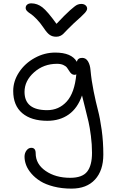

<svg xmlns="http://www.w3.org/2000/svg" viewBox="-20 -845 672 1135"><path d="M460 -821.8Q476.1 -821.8 485.6 -813.7Q495.1 -805.7 495.1 -793.9Q495.1 -783.7 481.7 -768.6Q468.3 -753.4 416 -707Q397.9 -690.4 379.9 -671.6Q361.8 -652.8 354.7 -645.5Q347.7 -638.2 336.9 -633.1Q326.2 -627.9 312 -627.9Q290 -627.9 274.2 -638.7Q258.3 -649.4 238.8 -679.2Q217.8 -710.4 196 -732.7Q174.3 -754.9 161.4 -762.9Q148.4 -771 140.1 -779.5Q131.8 -788.1 131.8 -797.9Q131.8 -810.5 140.9 -817.9Q149.9 -825.2 165 -825.2Q200.2 -825.2 230.5 -801.8Q260.7 -778.3 314 -704.1Q363.8 -757.3 394 -784.2Q424.3 -811 435.8 -816.4Q447.3 -821.8 460 -821.8ZM402.8 270Q345.7 270 297.9 257.8Q250 245.6 218.8 226.1Q187.5 206.5 165.8 181.4Q144 156.2 134.5 130.9Q125 105.5 125 81.1Q125 60.1 136.7 44.4Q148.4 28.8 165 28.8Q190.9 28.8 190.9 61Q190.9 125 249.8 165.5Q308.6 206.1 395 206.1Q466.3 206.1 495.1 169.7Q523.9 133.3 523.9 58.1Q523.9 8.8 517.3 -42Q510.7 -92.8 503.4 -124.5Q496.1 -156.2 483.2 -207Q470.2 -257.8 464.8 -280.8Q439 -205.6 386.2 -168.2Q333.5 -130.9 259.8 -130.9Q165 -130.9 111.6 -176Q58.1 -221.2 58.1 -307.1Q58.1 -365.7 92.8 -418.2Q127.4 -470.7 185.1 -502.4Q242.7 -534.2 306.2 -534.2Q402.8 -534.2 434.1 -480Q439.5 -502.9 465.8 -502.9Q487.8 -502.9 500.2 -482.2Q512.7 -461.4 515.1 -430.2Q520.5 -369.6 533.7 -304.7Q546.9 -239.7 559.1 -193.6Q571.3 -147.5 581.1 -77.4Q590.8 -7.3 590.8 68.8Q590.8 163.1 541.5 216.6Q492.2 270 402.8 270ZM125 -301.8Q125 -193.8 258.8 -193.8Q328.1 -193.8 374.5 -244.9Q420.9 -295.9 431.2 -405.8Q426.8 -402.8 421.9 -402.8Q410.2 -402.8 402.3 -409.4Q394.5 -416 388.9 -425.8Q383.3 -435.5 376 -445.1Q368.7 -454.6 353.8 -461.2Q338.9 -467.8 316.9 -467.8Q237.8 -467.8 181.4 -417.5Q125 -367.2 125 -301.8Z"/></svg>

Font: Shantell Sans Irregular Bouncy
Style: Regular
Weight: 300
Designer: Stephen Nixon, Anya Danilova, Shantell Martin
Foundry: Arrow Type
Version: Version 1.006;[9816181b4]